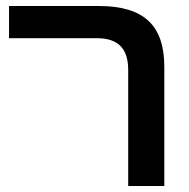

<svg xmlns="http://www.w3.org/2000/svg" viewBox="-20 -618 628 638"><path d="M406 0V-385Q406 -440 380 -465.5Q354 -491 303 -491H10V-598H310Q420 -598 473 -549Q526 -500 526 -397V0Z"/></svg>

Font: Noto Sans Hebrew Condensed SemiBold
Style: Regular
Weight: 600
Width: 3
Designer: Monotype Design Team
Foundry: Monotype Imaging Inc.
Version: Version 2.004; ttfautohint (v1.8.4.7-5d5b)